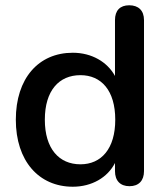

<svg xmlns="http://www.w3.org/2000/svg" viewBox="-20 -698 634 728"><path d="M256 10C328 10 388 -25 416 -80V-49C416 -13 436 8 471 8C506 8 526 -13 526 -49V-622C526 -658 505 -678 470 -678C435 -678 416 -658 416 -622V-410C387 -463 328 -498 256 -498C126 -498 40 -401 40 -244C40 -88 127 10 256 10ZM285 -75C204 -75 150 -134 150 -244C150 -355 204 -413 285 -413C364 -413 417 -355 417 -244C417 -134 364 -75 285 -75Z"/></svg>

Font: SN Pro Medium
Style: Regular
Weight: 500
Designer: Tobias Whetton
Foundry: Supernotes
Version: Version 1.003;Glyphs 3.3 (3324)